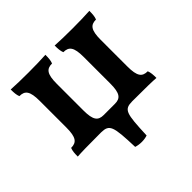

<svg xmlns="http://www.w3.org/2000/svg" viewBox="-163 -613 939 939"><g transform="rotate(-45 306.5 -143.5)"><path d="M571 -50C533 -50 517 -69 517 -137V-321C517 -389 533 -408 571 -408C577 -423 578 -439 578 -461C549 -459 503 -458 458 -458C413 -458 367 -459 338 -461C338 -439 339 -423 345 -408C383 -408 399 -389 399 -321V-137C399 -70 383 -51 345 -51H267C229 -51 213 -70 213 -137V-321C213 -389 229 -408 267 -408C273 -423 274 -439 274 -461C245 -459 199 -458 154 -458C109 -458 63 -459 34 -461C34 -439 35 -423 41 -408C79 -408 95 -389 95 -321V-137C95 -69 79 -50 41 -50C35 -35 34 -19 34 3C60 1 98 0 198 0C255 1 261 20 266 168C291 176 322 176 345 168C351 19 356 1 413 0C513 0 552 1 578 3C578 -19 577 -35 571 -50Z"/></g></svg>

Font: Vollkorn Semibold
Style: Regular
Weight: 600
Designer: Friedrich Althausen
Foundry: Friedrich Althausen
Version: Version 4.015;PS 004.015;hotconv 1.0.88;makeotf.lib2.5.64775